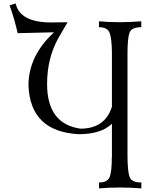

<svg xmlns="http://www.w3.org/2000/svg" viewBox="-20 -817 866 1083"><path d="M777.3 245.6Q715.8 240.7 658.2 240.7Q587.9 240.7 538.6 245.6V212.4Q585 212.4 597.9 182.6Q610.8 152.8 610.8 69.3H611.3V-119.1Q550.8 -60.1 423.8 -60.1Q150.4 -74.7 140.6 -335Q140.6 -502 284.7 -634.8Q208.5 -633.8 79.6 -629.9Q61.5 -710.4 34.2 -787.1L68.4 -797.4Q92.3 -690.4 269 -690.4L361.3 -691.4L307.1 -598.6Q245.6 -485.4 245.6 -343.3Q245.6 -117.7 434.1 -91.3Q571.8 -91.3 611.3 -214.8V-520.5Q610.4 -604 597.4 -633.8Q584.5 -663.6 538.1 -663.6V-696.8Q587.4 -691.9 657.7 -691.9Q715.3 -691.9 776.9 -696.8V-663.6Q722.2 -663.6 710.7 -632.8Q699.2 -602.1 699.2 -515.6V64.5Q699.7 150.9 711.2 181.6Q722.7 212.4 777.3 212.4Z"/></svg>

Font: Almanac
Style: Regular
Weight: 400
Designer: Eden's Almanac
Version: Version 3.501;March 28, 2021;FontCreator 13.0.0.2683 64-bit